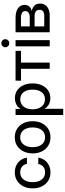

<svg xmlns="http://www.w3.org/2000/svg" viewBox="942 -1712 974 2899"><g transform="rotate(-90 1429.5 -263.0)"><path d="M276.4 11.7Q204.1 11.7 149.4 -22.7Q94.7 -57.1 64.5 -117.7Q34.2 -178.2 34.2 -256.8Q34.2 -335.9 64.5 -397Q94.7 -458 149.4 -492.7Q204.1 -527.3 276.4 -527.3Q321.8 -527.3 359.9 -513.7Q397.9 -500 427.2 -475.3Q456.5 -450.7 474.6 -417.2Q492.7 -383.8 498 -343.8H404.8Q400.9 -365.7 390.4 -384.3Q379.9 -402.8 363.8 -416.5Q347.7 -430.2 326.2 -437.7Q304.7 -445.3 276.9 -445.3Q230.5 -445.3 197 -422.1Q163.6 -398.9 146 -356.4Q128.4 -314 128.4 -256.8Q128.4 -200.2 146 -158.2Q163.6 -116.2 196.8 -93.3Q230 -70.3 276.9 -70.3Q304.7 -70.3 325.7 -77.4Q346.7 -84.5 362.1 -98.1Q377.4 -111.8 387.7 -130.6Q397.9 -149.4 403.3 -172.4H498Q493.2 -133.3 474.9 -99.6Q456.5 -65.9 427.2 -41Q397.9 -16.1 359.6 -2.2Q321.3 11.7 276.4 11.7Z M805.2 11.7Q732.9 11.7 678.2 -22.5Q623.5 -56.6 593 -117.2Q562.5 -177.7 562.5 -256.8Q562.5 -336.4 593 -397.5Q623.5 -458.5 678.2 -492.9Q732.9 -527.3 805.2 -527.3Q878.4 -527.3 932.9 -492.9Q987.3 -458.5 1017.8 -397.5Q1048.3 -336.4 1048.3 -256.8Q1048.3 -177.7 1017.8 -117.2Q987.3 -56.6 932.9 -22.5Q878.4 11.7 805.2 11.7ZM805.2 -70.3Q852.1 -70.3 885.3 -93.3Q918.5 -116.2 936.3 -158.4Q954.1 -200.7 954.1 -256.8Q954.1 -314 936.3 -356.2Q918.5 -398.4 885.3 -421.9Q852.1 -445.3 805.2 -445.3Q759.3 -445.3 725.8 -422.1Q692.4 -398.9 674.6 -356.4Q656.7 -314 656.7 -256.8Q656.7 -200.2 674.6 -158.2Q692.4 -116.2 725.6 -93.3Q758.8 -70.3 805.2 -70.3Z M1142.1 204.1V-515.6H1233.4V-440.4H1234.4Q1251 -469.2 1275.9 -488Q1300.8 -506.8 1331.8 -516.1Q1362.8 -525.4 1396 -525.4Q1462.9 -525.4 1513.2 -491.7Q1563.5 -458 1591.3 -397.7Q1619.1 -337.4 1619.1 -257.8Q1619.1 -178.7 1591.3 -118.2Q1563.5 -57.6 1513.4 -23.9Q1463.4 9.8 1395.5 9.8Q1362.3 9.8 1332.8 0.2Q1303.2 -9.3 1278.8 -28.8Q1254.4 -48.3 1236.3 -78.1H1235.4V204.1ZM1378.9 -71.8Q1422.4 -71.8 1455.1 -93Q1487.8 -114.3 1506.3 -155.8Q1524.9 -197.3 1524.9 -257.8Q1524.9 -318.8 1506.3 -360.4Q1487.8 -401.9 1455.1 -423.1Q1422.4 -444.3 1378.9 -444.3Q1333 -444.3 1299.1 -421.1Q1265.1 -397.9 1246.8 -356.2Q1228.5 -314.5 1228.5 -257.8Q1228.5 -201.7 1246.8 -159.9Q1265.1 -118.2 1299.1 -95Q1333 -71.8 1378.9 -71.8Z M1839.8 0V-433.1H1660.6V-515.6H2110.8V-433.1H1933.1V0Z M2179.2 0V-515.6H2272.5V0ZM2226.1 -610.4Q2200.2 -610.4 2182.6 -627.9Q2165 -645.5 2165 -670.4Q2165 -695.3 2182.6 -712.6Q2200.2 -730 2225.6 -730Q2251.5 -730 2269 -712.6Q2286.6 -695.3 2286.6 -669.9Q2286.6 -645 2269 -627.7Q2251.5 -610.4 2226.1 -610.4Z M2391.6 0V-515.6H2608.9Q2698.7 -515.6 2751.5 -480.5Q2804.2 -445.3 2804.2 -378.4Q2804.2 -333 2778.8 -306.4Q2753.4 -279.8 2709 -271Q2740.2 -266.6 2766.6 -252Q2793 -237.3 2808.6 -210.9Q2824.2 -184.6 2824.2 -146Q2824.2 -102.1 2803 -69.1Q2781.7 -36.1 2741.2 -18.1Q2700.7 0 2643.1 0ZM2480 -82.5H2642.1Q2684.6 -82.5 2707.5 -100.6Q2730.5 -118.7 2730.5 -151.4Q2730.5 -188.5 2707.5 -208.3Q2684.6 -228 2642.1 -228H2480ZM2480 -301.3H2612.8Q2660.2 -301.3 2685.8 -319.1Q2711.4 -336.9 2711.4 -370.1Q2711.4 -400.9 2684.8 -417.5Q2658.2 -434.1 2608.9 -434.1H2480Z"/></g></svg>

Font: Inter Cardless Display
Style: Regular
Weight: 400
Designer: Rasmus Andersson
Foundry: rsms
Version: Version 4.001;git-9221beed3